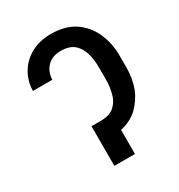

<svg xmlns="http://www.w3.org/2000/svg" viewBox="-175 -853 901 969"><g transform="rotate(-30 276.0 -368.5)"><path d="M342 -255Q369 -279 379 -316Q390 -357 390 -397V-471Q390 -513 380 -549Q370 -588 343 -613Q315 -638 264 -638Q215 -638 186 -609Q157 -580 155 -533H42Q44 -593 72 -638Q100 -684 150 -711Q200 -737 263 -737Q345 -737 400 -701Q455 -664 482 -604Q510 -542 510 -471V-397Q510 -337 490 -282Q469 -230 429 -191Q390 -154 329 -140V0H209V-231H232H264Q315 -231 342 -255Z"/></g></svg>

Font: Sinter Medium
Style: Regular
Weight: 500
Foundry: Adobe & rsms
Version: Version 1.000